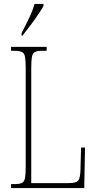

<svg xmlns="http://www.w3.org/2000/svg" viewBox="-20 -951 488 971"><path d="M36 0V-20H54Q79 -20 91 -26Q103 -32 106.5 -51Q110 -70 110 -108V-606Q110 -645 106.5 -663.5Q103 -682 91 -688Q79 -694 54 -694H36V-714H216V-694H194Q169 -694 157 -688Q145 -682 141.5 -663.5Q138 -645 138 -606V-25H328Q367 -25 376.5 -39Q386 -53 387 -94L390 -205H410L406 0ZM89 -784Q112 -828 128.5 -862.5Q145 -897 155 -931H200V-921Q191 -904 173 -877.5Q155 -851 134 -823Q113 -795 94 -771H89Z"/></svg>

Font: Noto Serif Ethiopic ExtraCondensed Thin
Style: Regular
Weight: 100
Width: 2
Designer: Monotype Design Team
Foundry: Monotype Imaging Inc.
Version: Version 2.102; ttfautohint (v1.8.4.7-5d5b)